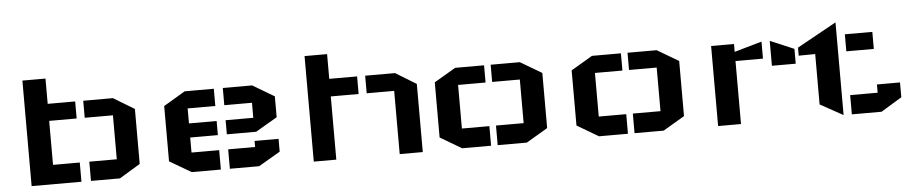

<svg xmlns="http://www.w3.org/2000/svg" viewBox="-38 -809 4958 1044"><g transform="rotate(-5 2441.5 -287.5)"><path d="M100 -576H226V-438H376V-345H226V-105H372V0H100ZM696 -369 582 -438H420V-345H574V-105H424V0H582L696 -69Z M1460 -257 1342 -188H1182V-265H1333V-347H1182V-441H1342L1460 -371ZM1460 -139V-69L1342 0H1182V-106H1329V-139ZM856 -69 974 0H1133V-106H982V-188H1133V-265H982V-347H1133V-441H974L856 -371Z M1640 -575H1763V-440H1915V-344H1763V1H1640ZM2235 -371 2122 -440H1959V-344H2109V1H2235Z M2333 -371 2450 -440H2608V-346H2458V-108H2608V-1H2450L2333 -70ZM2920 -371 2803 -440H2644V-346H2795V-108H2644V-1H2803L2920 -70Z M3080 -371 3197 -440H3355V-346H3205V-108H3355V-1H3197L3080 -70ZM3667 -371 3550 -440H3391V-346H3542V-108H3391V-1H3550L3667 -70Z M3847 -437H3972V-394L4122 -437V-344H3972V0H3847ZM4297 -382 4167 -437V-301H4297Z M4577 -437H4727V-344H4577ZM4853 -150V-69L4739 0H4577V-105H4727V-150ZM4532 -506V-105V0L4407 -69V-344L4317 -343V-387Z"/></g></svg>

Font: Wallpoet
Style: Regular
Weight: 400
Designer: Lars Berggren
Foundry: Lars Berggren
Version: Version 1.000